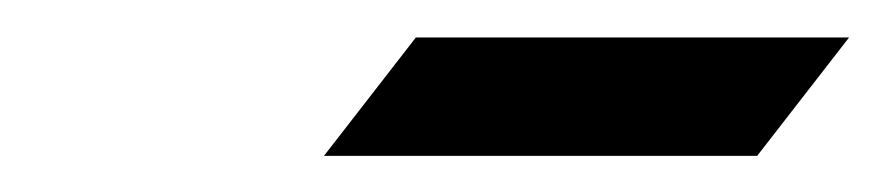

<svg xmlns="http://www.w3.org/2000/svg" viewBox="-20 -692 476 103"><path d="M203.1 -671.9H435.5L386.2 -608.4H153.8Z"/></svg>

Font: Modern Antiqua
Style: Book Oblique
Weight: 400
Italic angle: -12°
Designer: Wojciech Kalinowski "wmk69" (wmk69@o2.pl)
Foundry: Wojciech Kalinowski "wmk69" (wmk69@o2.pl)
Version: Version 3.1.0; 2021-05-28